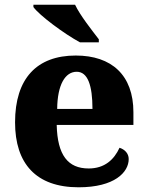

<svg xmlns="http://www.w3.org/2000/svg" viewBox="-20 -786 626 816"><path d="M320 -606H400V-619C371 -657 320 -721 299 -766H122V-756C147 -721 253 -642 320 -606ZM314 10C467 10 527 -54 527 -110C527 -134 510 -151 488 -158C465 -108 425 -70 357 -70C269 -70 224 -126 221 -255H547V-309C547 -467 454 -550 302 -550C137 -550 44 -453 44 -266C44 -91 133 10 314 10ZM373 -323H223C224 -426 257 -481 306 -481C353 -481 373 -423 373 -323Z"/></svg>

Font: Noto Serif Malayalam ExtraBold
Style: Regular
Weight: 800
Designer: Indian type Foundry, Jelle Bosma, Monotype Design Team
Foundry: Monotype Imaging Inc.
Version: Version 2.104